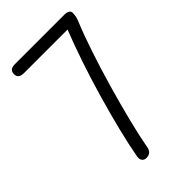

<svg xmlns="http://www.w3.org/2000/svg" viewBox="-215 -771 843 843"><g transform="rotate(-45 206.0 -350.0)"><path d="M170 0Q157 0 150 -9.5Q143 -19 146 -35Q157 -96 176.5 -174.5Q196 -253 220.5 -337.5Q245 -422 272 -501.5Q299 -581 324 -644H53Q19 -644 19 -672Q19 -700 53 -700H359Q392 -700 392 -679Q392 -659 384 -639Q359 -579 332.5 -499.5Q306 -420 281.5 -335Q257 -250 237 -170.5Q217 -91 206 -30Q200 0 170 0Z"/></g></svg>

Font: Zen Maru Gothic
Style: Regular
Weight: 400
Designer: Yoshimichi Ohira
Foundry: Positype
Version: Version 1.002